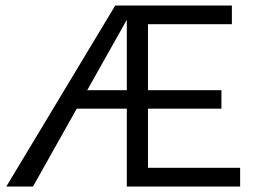

<svg xmlns="http://www.w3.org/2000/svg" viewBox="-20 -678 939 698"><path d="M518 -68H853V0H441V-283H259L100 0H3L399 -658H823V-590H518V-350H785V-283H518ZM297 -350H441V-606Z"/></svg>

Font: EauTest Medium
Style: Regular
Weight: 500
Designer: Christian Thalmann (Catharsis Fonts)
Version: Version 0.001;PS 000.001;hotconv 1.0.88;makeotf.lib2.5.64775